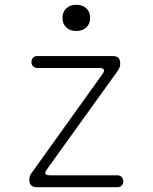

<svg xmlns="http://www.w3.org/2000/svg" viewBox="-20 -785 640 805"><path d="M134 0Q119 0 111 -7.5Q103 -15 103 -31Q103 -39 105 -46Q107 -53 112 -59L410 -475Q413 -479 414.5 -482.5Q416 -486 416 -489Q416 -495 411 -497.5Q406 -500 397 -500H137Q126 -500 119 -507Q112 -514 112 -525Q112 -536 118.5 -543Q125 -550 136 -550H453Q469 -550 476.5 -542.5Q484 -535 484 -519Q484 -511 482 -504Q480 -497 475 -490L176 -74Q173 -69 171.5 -66Q170 -63 170 -60Q170 -55 175 -52.5Q180 -50 189 -50H472Q483 -50 490 -43Q497 -36 497 -25Q497 -14 490 -7Q483 0 472 0ZM300 -655Q274 -655 258 -670Q242 -685 242 -710Q242 -735 258 -750Q274 -765 300 -765Q326 -765 342 -750Q358 -735 358 -710Q358 -685 342 -670Q326 -655 300 -655Z"/></svg>

Font: Maple Mono NL Thin
Style: Regular
Weight: 250
Monospace: yes
Designer: subframe7536
Version: Version 7.000